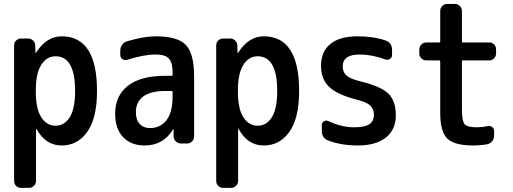

<svg xmlns="http://www.w3.org/2000/svg" viewBox="-20 -710 2540 950"><path d="M157.2 -264.6V-254.9Q157.2 -171.9 184.1 -129.9Q210.9 -87.9 254.9 -87.9Q298.8 -87.9 325.2 -129.9Q351.6 -171.9 351.6 -259.8Q351.6 -431.6 254.9 -431.6Q210.9 -431.6 184.1 -389.2Q157.2 -346.7 157.2 -264.6ZM85 219.7Q70.3 219.7 60.1 210Q49.8 200.2 49.8 184.6V-485.4Q49.8 -500 60.1 -509.8Q70.3 -519.5 85 -519.5H118.2Q132.8 -519.5 143.1 -509.8Q153.3 -500 154.3 -485.4L155.3 -448.2H156.2Q158.2 -448.2 158.2 -449.2Q210 -530.3 285.2 -530.3Q460 -530.3 460 -259.8Q460 -126 412.1 -58.1Q364.3 9.8 285.2 9.8Q205.1 9.8 161.1 -71.3Q161.1 -72.3 159.2 -72.3H158.2V184.6Q158.2 199.2 147.9 209.5Q137.7 219.7 123 219.7Z M797.9 -259.8Q724.6 -259.8 688.5 -232.4Q652.3 -205.1 652.3 -155.3Q652.3 -117.2 671.4 -96.7Q690.4 -76.2 721.7 -76.2Q773.4 -76.2 803.7 -115.2Q834 -154.3 834 -232.4V-254.9Q834 -259.8 829.1 -259.8ZM695.3 9.8Q628.9 9.8 589.4 -31.2Q549.8 -72.3 549.8 -147.5Q549.8 -236.3 612.8 -285.6Q675.8 -335 797.9 -335H829.1Q834 -335 834 -339.8V-351.6Q834 -400.4 815.4 -420.4Q796.9 -440.4 750 -440.4Q692.4 -440.4 609.4 -414.1Q597.7 -410.2 586.4 -417Q575.2 -423.8 575.2 -436.5V-460Q575.2 -475.6 584.5 -488.8Q593.8 -502 609.4 -505.9Q691.4 -530.3 752 -530.3Q858.4 -530.3 899.4 -487.8Q940.4 -445.3 940.4 -332V-35.2Q940.4 -20.5 930.2 -10.3Q919.9 0 905.3 0H876Q861.3 0 850.6 -9.8Q839.8 -19.5 838.9 -35.2V-69.3Q838.9 -70.3 837.9 -70.3Q835.9 -70.3 835.9 -69.3Q788.1 9.8 695.3 9.8Z M1157.2 -264.6V-254.9Q1157.2 -171.9 1184.1 -129.9Q1210.9 -87.9 1254.9 -87.9Q1298.8 -87.9 1325.2 -129.9Q1351.6 -171.9 1351.6 -259.8Q1351.6 -431.6 1254.9 -431.6Q1210.9 -431.6 1184.1 -389.2Q1157.2 -346.7 1157.2 -264.6ZM1085 219.7Q1070.3 219.7 1060.1 210Q1049.8 200.2 1049.8 184.6V-485.4Q1049.8 -500 1060.1 -509.8Q1070.3 -519.5 1085 -519.5H1118.2Q1132.8 -519.5 1143.1 -509.8Q1153.3 -500 1154.3 -485.4L1155.3 -448.2H1156.2Q1158.2 -448.2 1158.2 -449.2Q1210 -530.3 1285.2 -530.3Q1460 -530.3 1460 -259.8Q1460 -126 1412.1 -58.1Q1364.3 9.8 1285.2 9.8Q1205.1 9.8 1161.1 -71.3Q1161.1 -72.3 1159.2 -72.3H1158.2V184.6Q1158.2 199.2 1147.9 209.5Q1137.7 219.7 1123 219.7Z M1742.2 -217.8Q1647.5 -242.2 1607.9 -280.8Q1568.4 -319.3 1568.4 -384.8Q1568.4 -454.1 1614.3 -492.2Q1660.2 -530.3 1750 -530.3Q1827.1 -530.3 1887.7 -509.8Q1919.9 -499 1919.9 -461.9V-438.5Q1919.9 -425.8 1909.7 -418.5Q1899.4 -411.1 1886.7 -416Q1819.3 -440.4 1759.8 -440.4Q1675.8 -440.4 1675.8 -381.8Q1675.8 -353.5 1693.4 -337.4Q1710.9 -321.3 1754.9 -309.6Q1862.3 -284.2 1900.4 -248Q1938.5 -211.9 1938.5 -139.6Q1938.5 -68.4 1889.2 -29.3Q1839.8 9.8 1750 9.8Q1669.9 9.8 1606.4 -13.7Q1572.3 -25.4 1572.3 -63.5V-91.8Q1572.3 -103.5 1582.5 -109.9Q1592.8 -116.2 1603.5 -111.3Q1669.9 -80.1 1732.4 -80.1Q1784.2 -80.1 1807.1 -95.2Q1830.1 -110.4 1830.1 -141.6Q1830.1 -170.9 1811.5 -188Q1793 -205.1 1742.2 -217.8Z M2089.8 -411.1Q2075.2 -411.1 2064.9 -420.9Q2054.7 -430.7 2054.7 -446.3V-464.8Q2054.7 -479.5 2064.9 -489.7Q2075.2 -500 2089.8 -500H2153.3Q2158.2 -500 2158.2 -504.9V-655.3Q2158.2 -669.9 2168 -680.2Q2177.7 -690.4 2193.4 -690.4H2230.5Q2245.1 -690.4 2255.4 -680.2Q2265.6 -669.9 2265.6 -655.3V-504.9Q2265.6 -500 2269.5 -500H2400.4Q2415 -500 2424.8 -490.2Q2434.6 -480.5 2434.6 -464.8V-446.3Q2434.6 -431.6 2424.8 -421.4Q2415 -411.1 2400.4 -411.1H2269.5Q2265.6 -411.1 2265.6 -406.2V-169.9Q2265.6 -111.3 2278.8 -95.7Q2292 -80.1 2339.8 -80.1Q2365.2 -80.1 2391.6 -85.9Q2404.3 -88.9 2414.6 -82Q2424.8 -75.2 2424.8 -61.5V-40Q2424.8 -24.4 2415.5 -11.7Q2406.2 1 2389.6 3.9Q2356.4 9.8 2320.3 9.8Q2229.5 9.8 2193.8 -23.9Q2158.2 -57.6 2158.2 -150.4V-406.2Q2158.2 -411.1 2153.3 -411.1Z"/></svg>

Font: Rounded-L Mgen+ 1m medium
Style: Regular
Weight: 500
Designer: [Source Han Sans]
Ryoko NISHIZUKA  (kana & ideographs); Paul D. Hunt (Latin, Greek & Cyrillic); Wenlong ZHANG  (bopomofo
Version: Version 1.059.20150602